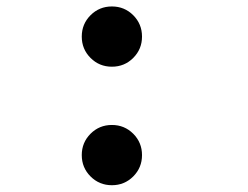

<svg xmlns="http://www.w3.org/2000/svg" viewBox="-20 -548 750 580"><path d="M318 -346.5Q280 -346.5 253.5 -373Q227 -399.5 227 -437.5Q227 -475.5 253.5 -502Q280 -528.5 318 -528.5Q356 -528.5 382.5 -502Q409 -475.5 409 -437.5Q409 -399.5 382.5 -373Q356 -346.5 318 -346.5ZM318 11.5Q280 11.5 253.5 -15Q227 -41.5 227 -79.5Q227 -117.5 253.5 -144Q280 -170.5 318 -170.5Q356 -170.5 382.5 -144Q409 -117.5 409 -79.5Q409 -41.5 382.5 -15Q356 11.5 318 11.5Z"/></svg>

Font: League Mono Medium
Style: Regular
Weight: 500
Width: 6
Designer: Tyler Finck
Foundry: The League of Moveable Type / Tyler Finck
Version: Version 2.300;RELEASE